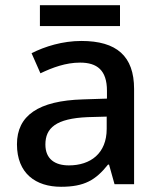

<svg xmlns="http://www.w3.org/2000/svg" viewBox="-20 -706 614 736"><path d="M440 -686H133V-606H440ZM292 -549C220 -549 152 -528 101 -502L135 -425C181 -447 232 -466 287 -466C352 -466 390 -437 390 -358V-328L298 -325C127 -320 45 -263 45 -153C45 -41 117 10 214 10C304 10 347 -16 394 -75H398L419 0H494V-365C494 -491 427 -549 292 -549ZM317 -257 389 -259V-212C389 -118 327 -72 244 -72C191 -72 154 -96 154 -152C154 -215 194 -252 317 -257Z"/></svg>

Font: Noto Sans Gujarati Medium
Style: Regular
Weight: 500
Designer: Jelle Bosma - Monotype Design Team, Universal Thirst
Foundry: Monotype Imaging Inc.
Version: Version 2.106